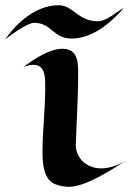

<svg xmlns="http://www.w3.org/2000/svg" viewBox="-61 -691 502 732"><path d="M421 -80C385 -58 352 -49 325 -49C262 -49 227 -96 228 -139C229 -185 237 -319 237 -403C237 -447 239 -505 178 -505C127 -505 75 -469 28 -436C43 -441 56 -444 67 -444C95 -444 110 -425 111 -382C114 -293 101 -204 101 -110C101 2 141 12 178 19C220 27 273 17 421 -80ZM411 -661C380 -644 346 -610 311 -610C237 -610 217 -671 163 -671C41 -671 -41 -541 -41 -541C-41 -541 39 -604 69 -604C136 -604 141 -544 212 -544C301 -544 376 -620 411 -661Z"/></svg>

Font: Eagle Lake
Style: Regular
Weight: 400
Designer: Astigmatic (AOETI)
Foundry: Astigmatic (AOETI)
Version: Version 1.000